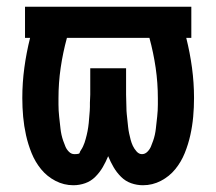

<svg xmlns="http://www.w3.org/2000/svg" viewBox="-20 -540 640 568"><path d="M197 8Q169 8 144 -5Q119 -18 101.5 -39.5Q84 -61 73.5 -87Q63 -113 57 -140Q51 -167 48.5 -194.5Q46 -222 46 -250Q46 -295 52 -339.5Q58 -384 69 -428H54V-520H546V-428H531Q542 -384 548 -339.5Q554 -295 554 -250Q554 -222 551.5 -194.5Q549 -167 543 -140Q537 -113 526.5 -87Q516 -61 498.5 -39.5Q481 -18 456 -5Q431 8 403 8Q385 8 368 2Q351 -4 338 -17Q325 -30 316 -45.5Q307 -61 300 -78Q293 -61 284 -45.5Q275 -30 262 -17Q249 -4 232 2Q215 8 197 8ZM200 -84Q215 -84 215.5 -87.5Q216 -91 219.5 -96Q223 -101 225.5 -106.5Q228 -112 230 -117.5Q232 -123 233.5 -129Q235 -135 236.5 -140.5Q238 -146 239 -152Q240 -158 241 -164Q242 -170 242.5 -176Q243 -182 243.5 -188Q244 -194 244.5 -200Q245 -206 245.5 -212Q246 -218 246 -224Q246 -230 246 -236Q246 -242 246.5 -248Q247 -254 247 -260V-338H353V-260Q353 -250 353.5 -240.5Q354 -231 354 -221.5Q354 -212 355 -202.5Q356 -193 357 -183.5Q358 -174 359 -164.5Q360 -155 362 -145.5Q364 -136 366.5 -126.5Q369 -117 373 -108.5Q377 -100 384 -92Q391 -84 400 -84Q400 -84 400 -84Q400 -84 400 -84Q400 -84 400 -84Q400 -84 400 -84Q409 -84 416 -91Q423 -98 426.5 -106.5Q430 -115 433 -123.5Q436 -132 438 -141Q440 -150 441 -159Q442 -168 443 -177Q444 -186 445 -195Q446 -204 446.5 -213Q447 -222 447 -231Q447 -240 447 -249Q447 -295 440.5 -339.5Q434 -384 422 -428H178Q166 -384 159.5 -339.5Q153 -295 153 -249Q153 -240 153 -231Q153 -222 153.5 -213Q154 -204 155 -195Q156 -186 157 -177Q158 -168 159 -159Q160 -150 162 -141Q164 -132 167 -123.5Q170 -115 173.5 -106.5Q177 -98 184 -91Q191 -84 200 -84Z"/></svg>

Font: Zed Mono Semibold Extended
Style: Regular
Weight: 600
Width: 7
Monospace: yes
Designer: Belleve Invis
Foundry: Belleve Invis
Version: Version 1.0.0; ttfautohint (v1.8.4)